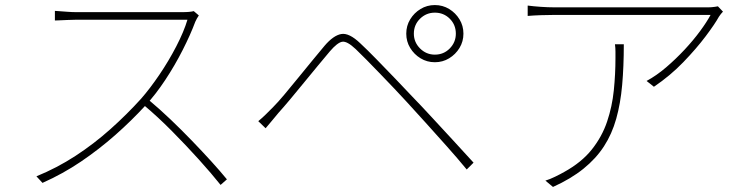

<svg xmlns="http://www.w3.org/2000/svg" viewBox="-20 -721 2970 759"><path d="M766 -660Q763 -656 758.5 -648Q754 -640 752 -635Q733 -584 702 -523Q671 -462 633 -404.5Q595 -347 555 -304Q500 -244 436 -187.5Q372 -131 300.5 -82.5Q229 -34 148 2L124 -24Q205 -57 278 -104.5Q351 -152 416.5 -210.5Q482 -269 538 -331Q573 -371 610 -425.5Q647 -480 677 -538Q707 -596 721 -643Q714 -643 680.5 -643Q647 -643 599.5 -643Q552 -643 499.5 -643Q447 -643 399.5 -643Q352 -643 320 -643Q288 -643 281 -643Q266 -643 246.5 -642Q227 -641 212 -640.5Q197 -640 197 -640V-678Q197 -678 211.5 -677Q226 -676 245.5 -674.5Q265 -673 281 -673Q288 -673 318.5 -673Q349 -673 394 -673Q439 -673 488.5 -673Q538 -673 583.5 -673Q629 -673 660.5 -673Q692 -673 700 -673Q716 -673 727 -674Q738 -675 746 -677ZM568 -326Q611 -290 654 -249Q697 -208 738 -165.5Q779 -123 814.5 -84Q850 -45 877 -12L852 10Q817 -34 766.5 -90Q716 -146 659.5 -203Q603 -260 548 -306Z M1616 -588Q1616 -554 1640.5 -529.5Q1665 -505 1699 -505Q1734 -505 1758 -529.5Q1782 -554 1782 -588Q1782 -623 1758 -647Q1734 -671 1699 -671Q1665 -671 1640.5 -647Q1616 -623 1616 -588ZM1586 -588Q1586 -619 1601.5 -644.5Q1617 -670 1642.5 -685.5Q1668 -701 1699 -701Q1730 -701 1755.5 -685.5Q1781 -670 1796.5 -644.5Q1812 -619 1812 -588Q1812 -557 1796.5 -531.5Q1781 -506 1755.5 -490.5Q1730 -475 1699 -475Q1668 -475 1642.5 -490.5Q1617 -506 1601.5 -531.5Q1586 -557 1586 -588ZM1001 -242Q1018 -256 1031 -269Q1044 -282 1060 -298Q1079 -317 1104.5 -347.5Q1130 -378 1158.5 -413Q1187 -448 1214.5 -481.5Q1242 -515 1263 -540Q1298 -581 1329 -586.5Q1360 -592 1404 -550Q1431 -525 1468.5 -486.5Q1506 -448 1544 -408.5Q1582 -369 1610 -339Q1644 -304 1685.5 -259Q1727 -214 1770.5 -167Q1814 -120 1852 -78L1825 -51Q1788 -96 1746 -143Q1704 -190 1663.5 -235Q1623 -280 1588 -318Q1567 -341 1539.5 -370Q1512 -399 1483.5 -428.5Q1455 -458 1429.5 -484Q1404 -510 1386 -527Q1352 -559 1333 -556Q1314 -553 1284 -518Q1263 -493 1236 -460.5Q1209 -428 1180.5 -393Q1152 -358 1126 -327Q1100 -296 1081 -275Q1068 -260 1054 -242.5Q1040 -225 1030 -214Z M2838 -675Q2834 -671 2830 -666Q2826 -661 2822 -655Q2806 -626 2769.5 -577.5Q2733 -529 2681.5 -475.5Q2630 -422 2565 -378L2536 -401Q2575 -422 2613.5 -455Q2652 -488 2686.5 -525Q2721 -562 2747.5 -598Q2774 -634 2789 -662Q2772 -662 2732 -662Q2692 -662 2638 -662Q2584 -662 2523 -662Q2462 -662 2402.5 -662Q2343 -662 2293 -662Q2243 -662 2210.5 -662Q2178 -662 2171 -662Q2146 -662 2117.5 -661Q2089 -660 2066 -658V-699Q2089 -696 2117.5 -694Q2146 -692 2171 -692Q2178 -692 2211 -692Q2244 -692 2294 -692Q2344 -692 2403.5 -692Q2463 -692 2523 -692Q2583 -692 2636.5 -692Q2690 -692 2728 -692Q2766 -692 2781 -692Q2786 -692 2792.5 -692.5Q2799 -693 2806 -694Q2813 -695 2818 -696ZM2446 -546Q2446 -458 2439.5 -385Q2433 -312 2416 -251.5Q2399 -191 2367.5 -142.5Q2336 -94 2286.5 -54Q2237 -14 2166 18L2136 -7Q2153 -12 2174.5 -22.5Q2196 -33 2210 -41Q2279 -79 2319.5 -130Q2360 -181 2380 -240.5Q2400 -300 2406.5 -364Q2413 -428 2413 -491Q2413 -504 2413 -517.5Q2413 -531 2411 -546Z"/></svg>

Font: Noto Sans SC Thin
Style: Regular
Weight: 100
Designer: Ryoko NISHIZUKA 西塚涼子 (kana, bopomofo & ideographs); Paul D. Hunt (Latin, Greek & Cyrillic); Sandoll Communications 산돌커뮤니
Foundry: Adobe
Version: Version 2.004-H2;hotconv 1.0.118;makeotfexe 2.5.65603